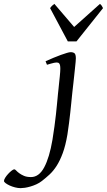

<svg xmlns="http://www.w3.org/2000/svg" viewBox="-208 -726 551 990"><path d="M183.1 -424.8Q183.1 -419.4 181.9 -406Q180.7 -392.6 178.7 -374.5Q176.8 -356.4 174.6 -335.7Q172.4 -314.9 170.2 -295.2Q168 -275.4 166 -258.5Q164.1 -241.7 163.1 -231Q161.1 -213.9 159.2 -192.1Q157.2 -170.4 154.3 -145Q151.4 -119.6 147.9 -91.1Q144.5 -62.5 139.6 -32.2Q129.9 24.9 115.5 63.7Q101.1 102.5 84 129.2Q66.9 155.8 47.6 173.6Q28.3 191.4 8.3 207Q-4.9 217.3 -20.5 224.4Q-36.1 231.4 -51.3 235.8Q-66.4 240.2 -79.6 242.2Q-92.8 244.1 -101.6 244.1Q-115.2 244.1 -130.4 240.2Q-145.5 236.3 -158.2 230.5Q-170.9 224.6 -179.2 218.3Q-187.5 211.9 -187.5 207Q-187.5 200.7 -181.2 190.4Q-174.8 180.2 -166 170.7Q-157.2 161.1 -148.2 154.1Q-139.2 147 -134.3 147Q-130.4 147 -124.5 153.3Q-118.7 159.7 -108.9 167Q-99.1 174.3 -84.5 180.7Q-69.8 187 -48.3 187Q-6.8 187 20 136.7Q46.9 86.4 62.5 -5.4Q68.4 -41.5 72.8 -74.2Q77.1 -106.9 80.3 -134.8Q83.5 -162.6 85.4 -184.3Q87.4 -206.1 88.9 -220.2Q89.4 -228 90.8 -241Q92.3 -253.9 93.8 -268.8Q95.2 -283.7 96.9 -299.6Q98.6 -315.4 100.1 -329.6Q101.6 -343.8 102.3 -354.7Q103 -365.7 103 -371.1Q103 -382.3 101.6 -388.9Q100.1 -395.5 97.4 -398.7Q94.7 -401.9 91.1 -402.8Q87.4 -403.8 83 -403.8Q78.6 -403.8 70.6 -402.1Q62.5 -400.4 54.2 -397.9Q44.9 -395.5 34.2 -392.1L26.9 -410.2Q47.4 -419.4 67.9 -428Q88.4 -436.5 106 -442.9Q123.5 -449.2 136.7 -453.1Q149.9 -457 155.8 -457Q169.4 -457 176.3 -451.2Q183.1 -445.3 183.1 -424.8ZM186.5 -512.7H141.6L50.3 -684.1Q57.1 -693.4 61 -696.8Q64.9 -700.2 72.3 -706.1L174.3 -586.9L307.6 -706.1Q313.5 -700.7 316.2 -697Q318.8 -693.4 323.2 -684.1Z"/></svg>

Font: Gentium Plus Phon
Style: Italic
Weight: 400
Italic angle: -8°
Designer: J. Victor Gaultney, Annie Olsen, Iska Routamaa, Becca Hirsbrunner
Foundry: SIL International
Version: Version 5.000